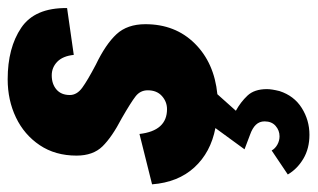

<svg xmlns="http://www.w3.org/2000/svg" viewBox="-202 -384 807 488"><g transform="rotate(-90 201.0 -139.5)"><path d="M204 -365Q204 -347 222.5 -333.5Q241 -320 281 -299Q333 -274 358.5 -246.5Q384 -219 384 -173Q384 -97 335 -47.5Q286 2 206 10L164 57Q186 69 202.5 86.5Q219 104 219 136Q219 148 214 168Q202 205 171 224.5Q140 244 103 244Q68 244 42 228.5Q16 213 2 189L63 148Q68 157 78 162.5Q88 168 99 168Q114 168 125.5 158Q137 148 137 130Q137 117 128.5 108Q120 99 103 93L66 79L120 5Q58 -7 20 -48.5Q-18 -90 -23 -156L105 -188Q113 -118 168 -118Q187 -118 201.5 -131Q216 -144 216 -167Q216 -186 200.5 -198Q185 -210 145 -233Q97 -258 73.5 -282Q50 -306 50 -348Q50 -402 76.5 -441.5Q103 -481 147 -502Q191 -523 244 -523Q324 -523 375 -488.5Q426 -454 425 -372L306 -355Q303 -383 288.5 -397Q274 -411 254 -411Q232 -411 218 -399Q204 -387 204 -365Z"/></g></svg>

Font: Decalotype Black Italic
Style: Regular
Weight: 900
Italic angle: -12°
Designer: Alfredo Marco Pradil
Foundry: Alfredo Marco Pradil
Version: Version 1.0